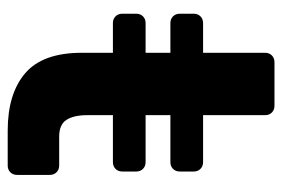

<svg xmlns="http://www.w3.org/2000/svg" viewBox="-140 -610 750 511"><g transform="rotate(90 235.5 -355.0)"><path d="M328 0Q230 0 175.5 -46.5Q121 -93 121 -197V-280H42Q31 -280 24 -287Q17 -294 17 -305V-342Q17 -353 24 -360Q31 -367 42 -367H121V-433H42Q31 -433 24 -440Q17 -447 17 -458V-495Q17 -506 24 -513Q31 -520 42 -520H121V-685Q121 -696 128 -703Q135 -710 146 -710H262Q273 -710 280 -703Q287 -696 287 -685V-520H412Q423 -520 430 -513Q437 -506 437 -495V-458Q437 -447 430 -440Q423 -433 412 -433H287V-367H412Q423 -367 430 -360Q437 -353 437 -342V-305Q437 -294 430 -287Q423 -280 412 -280H287V-211Q287 -176 299.5 -156.5Q312 -137 344 -137H421Q432 -137 439 -130Q446 -123 446 -112V-25Q446 -14 439 -7Q432 0 421 0Z"/></g></svg>

Font: Fz Rubik
Style: Bold
Weight: 700
Designer: Hubert and Fischer
Foundry: Hubert and Fischer
Version: Vit hóa bi FontZin.com